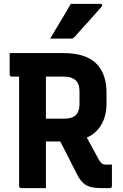

<svg xmlns="http://www.w3.org/2000/svg" viewBox="-20 -975 640 995"><path d="M397 -320Q423 -274 445 -234.5Q467 -195 492 -148Q501 -133 508.5 -127.5Q516 -122 527 -122Q532 -122 534.5 -122Q537 -122 541 -122H560Q560 -92 560 -66.5Q560 -41 560 -11Q560 -6 557 -3Q554 0 549 0Q542 0 530.5 0Q519 0 509 0Q475 0 452 -5.5Q429 -11 412.5 -25.5Q396 -40 382 -66Q356 -117 330.5 -167.5Q305 -218 279 -268ZM30 -700Q99 -700 168 -700Q237 -700 306 -700Q367 -700 410 -686Q453 -672 480 -644.5Q507 -617 519.5 -579Q532 -541 532 -494V-438Q532 -392 518 -355.5Q504 -319 477.5 -293.5Q451 -268 413 -255Q375 -242 327 -242Q297 -242 266.5 -242Q236 -242 205 -242L194 -236V-360Q223 -360 252.5 -360Q282 -360 311 -360Q339 -360 357 -368Q375 -376 383.5 -393.5Q392 -411 392 -436V-501Q392 -520 387.5 -534Q383 -548 373 -558Q364 -567 348.5 -572.5Q333 -578 311 -578Q266 -578 220.5 -578Q175 -578 130.5 -578Q86 -578 41 -578Q36 -578 33 -581Q30 -584 30 -589Q30 -618 30 -644.5Q30 -671 30 -700ZM218 0Q185 0 154.5 0Q124 0 90 0Q85 0 82 -3Q79 -6 79 -11Q79 -92 79 -167.5Q79 -243 79 -318Q79 -393 79 -469.5Q79 -546 79 -625H230L218 -598Q218 -565 218 -532.5Q218 -500 218 -470Q218 -408 218 -348.5Q218 -289 218 -227.5Q218 -166 218 -98Q218 -71 218 -46Q218 -21 218 0ZM347 -955Q385 -955 407 -955Q429 -955 449.5 -955Q470 -955 501 -955Q507 -955 509 -950.5Q511 -946 507 -941Q488 -920 473 -902.5Q458 -885 442.5 -868Q427 -851 408.5 -830.5Q390 -810 364 -781Q362 -779 358 -777Q354 -775 348 -775Q320 -775 302.5 -775Q285 -775 271 -775Q257 -775 240 -775Q258 -806 276 -835.5Q294 -865 312 -895Q330 -925 347 -955Z"/></svg>

Font: Recursive Monospace
Style: Bold
Weight: 700
Version: Version 1.047